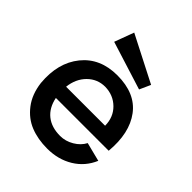

<svg xmlns="http://www.w3.org/2000/svg" viewBox="-173 -682 797 797"><g transform="rotate(45 225.5 -284.0)"><path d="M355 -478 333 -429.2 120.1 -496.1 151.9 -582ZM113.8 -160.2Q123.5 -111.8 155.3 -86.4Q187 -61 237.8 -61Q269 -61 297.6 -77.9Q326.2 -94.7 339.8 -121.1L422.9 -100.1Q399.9 -45.9 350.6 -15.9Q301.3 14.2 236.8 14.2Q181.6 14.2 138.2 -3.2Q94.7 -20.5 64 -60.5Q33.2 -100.6 25.9 -160.2Q16.1 -269.5 71.8 -338.4Q127.4 -407.2 228 -407.2Q334 -407.2 384 -340.3Q434.1 -273.4 423.8 -160.2ZM226.1 -337.9Q180.7 -337.9 148.7 -306.2Q116.7 -274.4 110.8 -223.1H339.8Q339.4 -272.9 306.9 -304.9Q274.4 -336.9 226.1 -337.9Z"/></g></svg>

Font: Neutral Grotesk
Style: Regular
Weight: 400
Designer: Nawras Khrais
Foundry: Nawras Khrais
Version: Version 1.000;PS 001.000;hotconv 1.0.88;makeotf.lib2.5.64775